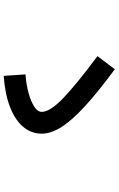

<svg xmlns="http://www.w3.org/2000/svg" viewBox="179 -871 642 1040"><g transform="rotate(90 500.0 -351.0)"><path d="M391 -50 383 -168Q437 -172 483 -184.5Q529 -197 557.5 -215.5Q586 -234 586 -256Q586 -301 511.5 -372.5Q437 -444 284 -558L355 -652Q477 -562 554.5 -491Q632 -420 668 -363Q704 -306 704 -256Q704 -199 666.5 -155Q629 -111 559 -84Q489 -57 391 -50Z"/></g></svg>

Font: Murecho Thin SemiBold
Style: Regular
Weight: 600
Version: Version 1.010